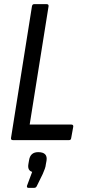

<svg xmlns="http://www.w3.org/2000/svg" viewBox="-20 -675 408 925"><path d="M42 0Q32 0 33 -10L134 -645Q136 -655 144 -655H205Q215 -655 214 -645L123 -75H323Q334 -75 333 -65L323 -10Q322 0 313 0ZM117 230Q108 230 110 220L135 153Q111 146 117 114L120 97Q126 58 164 58Q211 58 204 100L201 116Q200 127 196 138Q192 149 186 163L158 220Q154 230 145 230Z"/></svg>

Font: Sofia Sans Condensed Medium
Style: Italic
Weight: 500
Italic angle: -9°
Designer: Botio Nikoltchev, Ani Petrova
Foundry: lettersoup
Version: Version 4.101; ttfautohint (v1.8.4.7-5d5b)